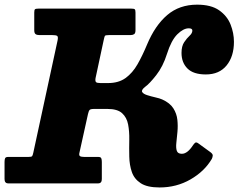

<svg xmlns="http://www.w3.org/2000/svg" viewBox="-46 -787 1024 824"><path d="M863 -105Q831.5 -51.5 771.5 -17Q711.5 17.5 639 17.5Q585.5 17.5 557.8 -0.8Q530 -19 519.8 -49Q509.5 -79 508.8 -115Q508 -151 508.8 -187Q509.5 -223 503.8 -253Q498 -283 478 -301.2Q458 -319.5 415 -319.5H358Q342.5 -319.5 338.5 -315Q334.5 -310.5 331.5 -297L295 -132Q292 -120 297.5 -116.8Q303 -113.5 316 -113.5H375.5Q386 -113.5 388.5 -108Q391 -102.5 391 -92V-18.5Q391 0 375 0H-10.5Q-26.5 0 -26.5 -18.5V-92Q-26.5 -102.5 -24 -108Q-21.5 -113.5 -11 -113.5H76Q89 -113.5 91.8 -116.8Q94.5 -120 97 -132L201 -613Q204.5 -629.5 199.2 -633Q194 -636.5 177 -636.5H122Q112.5 -636.5 106.8 -640.5Q101 -644.5 101 -657.5V-733Q101 -744.5 104.2 -747.2Q107.5 -750 119 -750H517.5Q529 -750 532.2 -747.2Q535.5 -744.5 535.5 -733V-657.5Q535.5 -644.5 529.8 -640.5Q524 -636.5 514.5 -636.5H423Q406 -636.5 404 -632.8Q402 -629 398.5 -612.5L364 -451.5Q362 -438.5 366.2 -434.5Q370.5 -430.5 385.5 -430.5H417.5Q463 -430.5 493 -452.2Q523 -474 544.2 -511.2Q565.5 -548.5 585 -595.5Q619.5 -678 671.8 -722.5Q724 -767 800 -767Q860 -767 894.5 -742.8Q929 -718.5 943.5 -681.8Q958 -645 958 -607.5Q958 -545 926.5 -506.2Q895 -467.5 837.5 -467.5Q784 -467.5 758.5 -493Q733 -518.5 733 -560Q733 -589 744.5 -606Q756 -623 767.8 -633.8Q779.5 -644.5 779.5 -656Q779.5 -665.5 764 -665.5Q741 -665.5 715 -639.8Q689 -614 670.5 -555.5Q653.5 -501.5 624.5 -464.5Q595.5 -427.5 576.5 -414Q559.5 -400.5 564.2 -392.2Q569 -384 585.2 -378.8Q601.5 -373.5 620.5 -369.2Q639.5 -365 650.5 -360Q683.5 -345 698 -322Q712.5 -299 715.2 -272.8Q718 -246.5 715.5 -220.8Q713 -195 710.8 -173.8Q708.5 -152.5 712.8 -139.8Q717 -127 734.5 -127Q758.5 -127 782.5 -164Q786.5 -170 791.2 -174Q796 -178 804 -172.5L855 -135.5Q868 -126.5 867 -118.8Q866 -111 863 -105Z"/></svg>

Font: Besley* Heavy
Style: Italic
Weight: 800
Italic angle: -13°
Designer: Owen Earl
Foundry: indestructible type*
Version: Version 3.000; ttfautohint (v1.8.3)